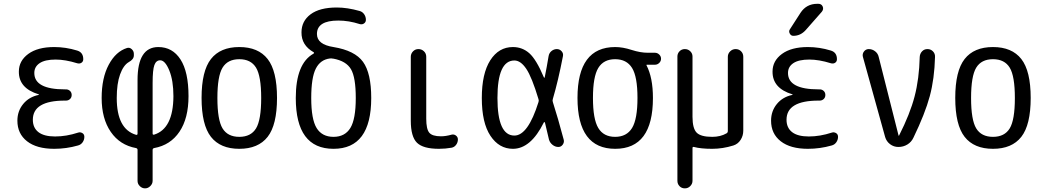

<svg xmlns="http://www.w3.org/2000/svg" viewBox="-20 -780 5540 1019"><path d="M185.5 -276.4Q186.5 -276.4 186.5 -278.3Q186.5 -279.3 185.5 -279.3Q79.1 -311.5 80.1 -400.4Q80.1 -457 129.9 -493.7Q179.7 -530.3 267.6 -530.3Q329.1 -530.3 389.6 -511.7Q421.9 -502 421.9 -465.8Q421.9 -453.1 412.1 -446.8Q402.3 -440.4 389.6 -444.3Q326.2 -463.9 275.4 -463.9Q218.8 -463.9 190.4 -444.8Q162.1 -425.8 162.1 -392.6Q162.1 -305.7 324.2 -305.7H330.1Q342.8 -305.7 351.6 -297.4Q360.4 -289.1 360.4 -275.9Q360.4 -262.7 351.6 -254.4Q342.8 -246.1 330.1 -246.1H324.2Q154.3 -246.1 154.3 -144.5Q154.3 -101.6 184.1 -78.6Q213.9 -55.7 272.5 -55.7Q332 -55.7 394.5 -76.2Q406.2 -80.1 417 -73.7Q427.7 -67.4 427.7 -53.7Q427.7 -38.1 418.5 -24.9Q409.2 -11.7 393.6 -7.8Q332 9.8 267.6 9.8Q174.8 9.8 123.5 -30.3Q72.3 -70.3 72.3 -139.6Q72.3 -190.4 103 -228Q133.8 -265.6 185.5 -276.4Z M790 -339.8V-71.3Q790 -63.5 797.9 -65.4Q899.4 -96.7 900.4 -269.5Q900.4 -352.5 878.4 -406.2Q856.4 -460 830.1 -460Q808.6 -460 799.3 -434.6Q790 -409.2 790 -339.8ZM702.1 5.9Q616.2 -9.8 567.9 -80.1Q519.5 -150.4 519.5 -259.8Q519.5 -366.2 557.1 -436.5Q594.7 -506.8 654.3 -525.4Q668 -529.3 679.2 -519Q690.4 -508.8 690.4 -494.1V-486.3Q690.4 -464.8 663.1 -450.2Q634.8 -433.6 617.2 -384.8Q599.6 -335.9 599.6 -259.8Q599.6 -94.7 702.1 -64.5Q710 -62.5 710 -71.3V-355.5Q710 -530.3 820.3 -530.3Q895.5 -530.3 938 -464.4Q980.5 -398.4 980.5 -269.5Q980.5 -152.3 932.6 -81.1Q884.8 -9.8 797.9 5.9Q790 7.8 790 15.6V179.7Q790 195.3 777.8 207.5Q765.6 219.7 750 219.7Q734.4 219.7 722.2 208Q710 196.3 710 179.7V15.6Q710 7.8 702.1 5.9Z M1338.9 -420.9Q1311.5 -465.8 1250 -465.8Q1188.5 -465.8 1161.1 -420.9Q1133.8 -376 1133.8 -259.8Q1133.8 -143.6 1161.1 -98.6Q1188.5 -53.7 1250 -53.7Q1311.5 -53.7 1338.9 -98.6Q1366.2 -143.6 1366.2 -259.8Q1366.2 -376 1338.9 -420.9ZM1400.4 -53.7Q1350.6 9.8 1250 9.8Q1149.4 9.8 1099.6 -53.7Q1049.8 -117.2 1049.8 -260.3Q1049.8 -403.3 1099.6 -466.8Q1149.4 -530.3 1250 -530.3Q1350.6 -530.3 1400.4 -466.8Q1450.2 -403.3 1450.2 -260.3Q1450.2 -117.2 1400.4 -53.7Z M1731.4 -469.7Q1680.7 -463.9 1656.2 -416Q1631.8 -368.2 1631.8 -259.8Q1631.8 -146.5 1660.6 -100.1Q1689.5 -53.7 1750 -53.7Q1810.5 -53.7 1839.4 -100.6Q1868.2 -147.5 1868.2 -259.8Q1868.2 -369.1 1842.8 -412.6Q1817.4 -456.1 1749 -468.8H1747.1Q1737.3 -470.7 1731.4 -469.7ZM1549.8 -259.8Q1549.8 -442.4 1643.6 -495.1Q1649.4 -499 1644.5 -502.9Q1579.1 -540 1580.1 -608.4Q1580.1 -668 1628.4 -704.1Q1676.8 -740.2 1767.6 -740.2Q1823.2 -740.2 1888.7 -721.7Q1903.3 -717.8 1912.6 -704.6Q1921.9 -691.4 1921.9 -674.8Q1921.9 -662.1 1911.6 -655.3Q1901.4 -648.4 1888.7 -652.3Q1831.1 -670.9 1775.4 -670.9Q1662.1 -670.9 1662.1 -599.6Q1662.1 -543.9 1750 -530.3Q1863.3 -511.7 1906.7 -451.7Q1950.2 -391.6 1950.2 -259.8Q1950.2 9.8 1750 9.8Q1549.8 9.8 1549.8 -259.8Z M2309.6 9.8Q2225.6 9.8 2192.9 -22.5Q2160.2 -54.7 2160.2 -139.6V-478.5Q2160.2 -495.1 2171.9 -507.3Q2183.6 -519.5 2200.7 -519.5Q2217.8 -519.5 2230 -507.8Q2242.2 -496.1 2242.2 -478.5V-150.4Q2242.2 -94.7 2258.3 -75.7Q2274.4 -56.6 2320.3 -56.6Q2345.7 -56.6 2377 -65.4Q2389.6 -68.4 2399.9 -60.5Q2410.2 -52.7 2410.2 -40Q2410.2 -24.4 2400.9 -11.7Q2391.6 1 2377 3.9Q2343.8 9.8 2309.6 9.8Z M2710 -459Q2620.1 -459 2620.1 -259.8Q2620.1 -60.5 2710 -60.5Q2782.2 -60.5 2837.9 -238.3Q2840.8 -246.1 2837.9 -253.9Q2802.7 -371.1 2772.9 -415Q2743.2 -459 2710 -459ZM2702.1 9.8Q2628.9 9.8 2583 -59.1Q2537.1 -127.9 2537.1 -259.8Q2537.1 -389.6 2582 -460Q2627 -530.3 2702.1 -530.3Q2752 -530.3 2789.1 -497.6Q2826.2 -464.8 2866.2 -370.1Q2869.1 -364.3 2871.1 -370.1Q2881.8 -422.9 2891.6 -482.4Q2894.5 -499 2907.2 -509.3Q2919.9 -519.5 2935.5 -519.5Q2950.2 -519.5 2960.4 -508.3Q2970.7 -497.1 2967.8 -482.4Q2942.4 -350.6 2914.1 -254.9Q2911.1 -246.1 2914.1 -238.3Q2941.4 -153.3 2971.7 -39.1Q2975.6 -25.4 2966.8 -12.7Q2958 0 2943.4 0Q2926.8 0 2912.6 -11.2Q2898.4 -22.5 2893.6 -39.1Q2891.6 -46.9 2883.8 -80.6Q2876 -114.3 2872.1 -129.9Q2871.1 -131.8 2869.1 -131.8Q2867.2 -131.8 2866.2 -129.9Q2796.9 9.8 2702.1 9.8Z M3334.5 -419.4Q3305.7 -465.8 3244.6 -465.8Q3183.6 -465.8 3155.3 -419.4Q3127 -373 3127 -260.3Q3127 -147.5 3155.3 -100.6Q3183.6 -53.7 3244.6 -53.7Q3305.7 -53.7 3334.5 -100.6Q3363.3 -147.5 3363.3 -260.3Q3363.3 -373 3334.5 -419.4ZM3245.1 -530.3Q3285.2 -530.3 3332 -515.1Q3378.9 -500 3418 -500H3456.1Q3468.8 -500 3478.5 -490.7Q3488.3 -481.4 3488.3 -468.3Q3488.3 -455.1 3478.5 -445.8Q3468.8 -436.5 3456.1 -436.5H3412.1Q3411.1 -436.5 3411.1 -435.5V-433.6Q3445.3 -368.2 3445.3 -259.8Q3445.3 9.8 3245.1 9.8Q3044.9 9.8 3044.9 -260.3Q3044.9 -530.3 3245.1 -530.3Z M3575.2 179.7V-480.5Q3575.2 -496.1 3586.4 -507.8Q3597.7 -519.5 3614.7 -519.5Q3631.8 -519.5 3643.6 -507.8Q3655.3 -496.1 3655.3 -480.5V-160.2Q3655.3 -98.6 3677.2 -76.2Q3699.2 -53.7 3759.8 -53.7Q3803.7 -53.7 3835.9 -72.3Q3842.8 -76.2 3842.8 -85V-478.5Q3842.8 -495.1 3855 -507.3Q3867.2 -519.5 3884.3 -519.5Q3901.4 -519.5 3913.1 -507.8Q3924.8 -496.1 3924.8 -478.5V-86.9Q3924.8 -59.6 3910.6 -37.6Q3896.5 -15.6 3872.1 -7.8Q3815.4 9.8 3759.8 9.8Q3699.2 9.8 3663.1 0Q3655.3 -2 3655.3 5.9V179.7Q3655.3 195.3 3643.6 207.5Q3631.8 219.7 3614.7 219.7Q3597.7 219.7 3586.4 208Q3575.2 196.3 3575.2 179.7Z M4185.5 -276.4Q4186.5 -276.4 4186.5 -278.3Q4186.5 -279.3 4185.5 -279.3Q4079.1 -311.5 4080.1 -400.4Q4080.1 -457 4129.9 -493.7Q4179.7 -530.3 4267.6 -530.3Q4329.1 -530.3 4389.6 -511.7Q4421.9 -502 4421.9 -465.8Q4421.9 -453.1 4412.1 -446.8Q4402.3 -440.4 4389.6 -444.3Q4326.2 -463.9 4275.4 -463.9Q4218.8 -463.9 4190.4 -444.8Q4162.1 -425.8 4162.1 -392.6Q4162.1 -305.7 4324.2 -305.7H4330.1Q4342.8 -305.7 4351.6 -297.4Q4360.4 -289.1 4360.4 -275.9Q4360.4 -262.7 4351.6 -254.4Q4342.8 -246.1 4330.1 -246.1H4324.2Q4154.3 -246.1 4154.3 -144.5Q4154.3 -101.6 4184.1 -78.6Q4213.9 -55.7 4272.5 -55.7Q4332 -55.7 4394.5 -76.2Q4406.2 -80.1 4417 -73.7Q4427.7 -67.4 4427.7 -53.7Q4427.7 -38.1 4418.5 -24.9Q4409.2 -11.7 4393.6 -7.8Q4332 9.8 4267.6 9.8Q4174.8 9.8 4123.5 -30.3Q4072.3 -70.3 4072.3 -139.6Q4072.3 -190.4 4103 -228Q4133.8 -265.6 4185.5 -276.4ZM4317.4 -759.8H4323.2Q4339.8 -759.8 4346.2 -745.6Q4352.5 -731.4 4341.8 -717.8L4255.9 -620.1Q4228.5 -589.8 4190.4 -589.8Q4177.7 -589.8 4171.4 -602.1Q4165 -614.3 4171.9 -624L4228.5 -711.9Q4259.8 -759.8 4317.4 -759.8Z M4677.7 -52.7 4559.6 -478.5Q4555.7 -494.1 4565.4 -506.8Q4575.2 -519.5 4590.8 -519.5Q4609.4 -519.5 4624.5 -507.8Q4639.6 -496.1 4643.6 -477.5L4749 -60.5Q4749 -59.6 4750 -59.6Q4752 -59.6 4752 -61.5Q4809.6 -174.8 4834 -268.1Q4858.4 -361.3 4861.3 -478.5Q4862.3 -495.1 4873.5 -507.3Q4884.8 -519.5 4902.3 -519.5Q4919.9 -519.5 4931.6 -507.3Q4943.4 -495.1 4942.4 -477.5Q4939.5 -362.3 4914.6 -269.5Q4889.6 -176.8 4828.1 -49.8Q4817.4 -26.4 4795.9 -13.2Q4774.4 0 4748 0Q4723.6 0 4704.1 -14.6Q4684.6 -29.3 4677.7 -52.7Z M5338.9 -420.9Q5311.5 -465.8 5250 -465.8Q5188.5 -465.8 5161.1 -420.9Q5133.8 -376 5133.8 -259.8Q5133.8 -143.6 5161.1 -98.6Q5188.5 -53.7 5250 -53.7Q5311.5 -53.7 5338.9 -98.6Q5366.2 -143.6 5366.2 -259.8Q5366.2 -376 5338.9 -420.9ZM5400.4 -53.7Q5350.6 9.8 5250 9.8Q5149.4 9.8 5099.6 -53.7Q5049.8 -117.2 5049.8 -260.3Q5049.8 -403.3 5099.6 -466.8Q5149.4 -530.3 5250 -530.3Q5350.6 -530.3 5400.4 -466.8Q5450.2 -403.3 5450.2 -260.3Q5450.2 -117.2 5400.4 -53.7Z"/></svg>

Font: Rounded Mgen+ 1mn regular
Style: Regular
Weight: 400
Designer: [Source Han Sans]
Ryoko NISHIZUKA  (kana & ideographs); Paul D. Hunt (Latin, Greek & Cyrillic); Wenlong ZHANG  (bopomofo
Version: Version 1.059.20150602